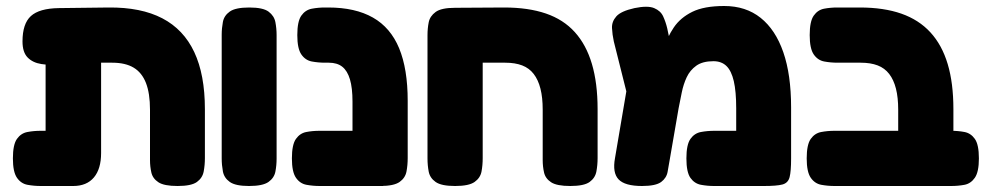

<svg xmlns="http://www.w3.org/2000/svg" viewBox="-20 -611 3302 640"><path d="M116 9Q93 9 71.5 5Q50 1 36.5 -18.5Q23 -38 23 -83Q23 -129 36.5 -148Q50 -167 71.5 -171Q93 -175 115 -175H132V-466L256 -406Q219 -400 183 -396.5Q147 -393 118 -397.5Q89 -402 72 -419.5Q55 -437 55 -473Q55 -532 83 -557.5Q111 -583 176 -584L342 -586Q450 -587 521 -550Q592 -513 627.5 -437.5Q663 -362 663 -247V-84Q663 -61 659 -39.5Q655 -18 636.5 -4.5Q618 9 572 9Q527 9 508 -3.5Q489 -16 484.5 -36Q480 -56 480 -77V-245Q480 -300 466.5 -334.5Q453 -369 425.5 -385.5Q398 -402 354 -402H317V-101Q317 -48 293 -19.5Q269 9 224 9Z M810 9Q765 9 746 -4.5Q727 -18 723 -39.5Q719 -61 719 -83V-495Q719 -517 723 -538Q727 -559 746 -572.5Q765 -586 811 -586Q857 -586 875.5 -572Q894 -558 898 -537Q902 -516 902 -494V-82Q902 -60 898 -39Q894 -18 875 -4.5Q856 9 810 9Z M1247 9Q1203 9 1183.5 -3.5Q1164 -16 1159.5 -36Q1155 -56 1155 -77V-272Q1155 -318 1146.5 -346.5Q1138 -375 1121 -388.5Q1104 -402 1076 -402H1064Q1041 -402 1019.5 -406Q998 -410 984.5 -429.5Q971 -449 971 -494Q971 -540 984.5 -559Q998 -578 1019.5 -582Q1041 -586 1063 -586H1074Q1164 -586 1223 -552.5Q1282 -519 1310.5 -450Q1339 -381 1339 -275V-84Q1339 -61 1335 -39.5Q1331 -18 1312 -4.5Q1293 9 1247 9ZM1046 9Q1023 9 1001.5 5Q980 1 966.5 -18.5Q953 -38 953 -83Q953 -129 966.5 -148Q980 -167 1001 -171Q1022 -175 1045 -175H1258L1257 9Z M1497 9Q1451 9 1432 -4.5Q1413 -18 1409 -39Q1405 -60 1405 -83V-494Q1405 -516 1409 -536.5Q1413 -557 1432 -571Q1451 -585 1497 -585L1661 -586Q1741 -586 1799.5 -566Q1858 -546 1896 -504Q1934 -462 1953 -398Q1972 -334 1972 -247V-84Q1972 -61 1968 -39.5Q1964 -18 1945.5 -4.5Q1927 9 1881 9Q1836 9 1817 -3.5Q1798 -16 1793.5 -36Q1789 -56 1789 -77V-245Q1789 -286 1781.5 -315.5Q1774 -345 1759 -364.5Q1744 -384 1720.5 -393Q1697 -402 1664 -402H1589V-84Q1589 -60 1585 -39Q1581 -18 1562 -4.5Q1543 9 1497 9Z M2617 -253V-83Q2617 -40 2612 -20.5Q2607 -1 2588 4Q2569 9 2526 9H2360Q2338 9 2316.5 5Q2295 1 2281.5 -18Q2268 -37 2268 -83Q2268 -129 2281.5 -148Q2295 -167 2316.5 -171Q2338 -175 2361 -175H2434V-250Q2434 -306 2426 -340.5Q2418 -375 2401.5 -391Q2385 -407 2358 -407Q2322 -407 2301 -392Q2280 -377 2269 -353.5Q2258 -330 2252.5 -302.5Q2247 -275 2242 -250L2213 -82Q2209 -60 2205.5 -39Q2202 -18 2184 -4.5Q2166 9 2120 9Q2063 9 2042 -13Q2021 -35 2030 -84L2076 -355L2140 -278Q2158 -318 2169 -361.5Q2180 -405 2192 -446Q2204 -487 2226 -519.5Q2248 -552 2287.5 -571.5Q2327 -591 2394 -591Q2466 -591 2515.5 -551.5Q2565 -512 2591 -437Q2617 -362 2617 -253ZM2101 -174 2026 -473Q2021 -496 2020 -517.5Q2019 -539 2034.5 -556.5Q2050 -574 2095 -584Q2139 -593 2160.5 -584Q2182 -575 2190.5 -556.5Q2199 -538 2204 -517L2247 -313Z M3066 9Q3022 9 3002.5 -3.5Q2983 -16 2978.5 -36Q2974 -56 2974 -77V-245Q2974 -286 2966.5 -315.5Q2959 -345 2944 -364.5Q2929 -384 2905.5 -393Q2882 -402 2849 -402H2772Q2749 -402 2727.5 -406Q2706 -410 2692.5 -429.5Q2679 -449 2679 -494Q2679 -540 2692.5 -559Q2706 -578 2727 -582Q2748 -586 2771 -586H2846Q2926 -586 2984.5 -565.5Q3043 -545 3081.5 -503Q3120 -461 3139 -397.5Q3158 -334 3158 -247V-84Q3158 -61 3154 -39.5Q3150 -18 3131 -4.5Q3112 9 3066 9ZM2762 9Q2739 9 2717.5 5Q2696 1 2682.5 -18.5Q2669 -38 2669 -83Q2669 -129 2682.5 -148Q2696 -167 2717.5 -171Q2739 -175 2761 -175H3151Q3174 -175 3195 -171Q3216 -167 3229.5 -148Q3243 -129 3243 -83Q3243 -38 3229.5 -18.5Q3216 1 3195 5Q3174 9 3150 9Z"/></svg>

Font: Fredoka Light
Style: Regular
Weight: 300
Designer: Ben Nathan
Foundry: Milena B. Brandão, Ben Nathan
Version: Version 2.001